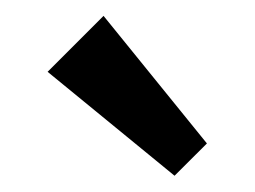

<svg xmlns="http://www.w3.org/2000/svg" viewBox="-20 -745 321 242"><path d="M200 -523.5 40 -654.5 110.5 -725 240.8 -564.2Z"/></svg>

Font: Marine Company Thin
Style: Regular
Weight: 100
Designer: Rodrigo Fuenzalida
Foundry: fragTYPE
Version: Version 1.000